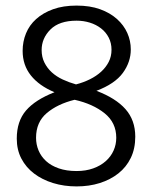

<svg xmlns="http://www.w3.org/2000/svg" viewBox="-20 -658 545 687"><path d="M448 -481Q448 -436 419.5 -397Q391 -358 325 -333Q394 -307 429 -267.5Q464 -228 464 -169Q464 -126 448 -93Q432 -60 403.5 -37.5Q375 -15 337 -3Q299 9 254 9Q209 9 170 -3Q131 -15 102 -37Q73 -59 56.5 -90.5Q40 -122 40 -162Q40 -224 73 -262.5Q106 -301 175 -328Q120 -351 90.5 -388Q61 -425 61 -476Q61 -509 73 -538.5Q85 -568 109.5 -590Q134 -612 170 -625Q206 -638 254 -638Q302 -638 338 -625Q374 -612 398.5 -590Q423 -568 435.5 -540Q448 -512 448 -481ZM129 -479Q129 -454 139 -434Q149 -414 165.5 -399Q182 -384 204.5 -373.5Q227 -363 252 -356Q279 -363 302 -374.5Q325 -386 342 -401.5Q359 -417 369 -436.5Q379 -456 379 -480Q379 -504 369 -523.5Q359 -543 341.5 -556.5Q324 -570 301.5 -577Q279 -584 254 -584Q192 -584 160.5 -552.5Q129 -521 129 -479ZM247 -301Q186 -286 147.5 -253.5Q109 -221 109 -165Q109 -141 118 -119.5Q127 -98 145 -81.5Q163 -65 190.5 -55.5Q218 -46 254 -46Q287 -46 313.5 -55.5Q340 -65 358.5 -81.5Q377 -98 386.5 -119.5Q396 -141 396 -165Q396 -219 354.5 -252.5Q313 -286 247 -301Z"/></svg>

Font: Mukta Light
Style: Regular
Weight: 300
Designer: Girish Dalvi and Yashodeep Gholap
Foundry: Ek Type
Version: Version 2.538;PS 1.002;hotconv 16.6.51;makeotf.lib2.5.65220;